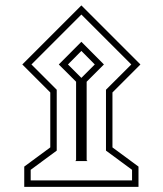

<svg xmlns="http://www.w3.org/2000/svg" viewBox="-20 -644 616 727"><path d="M64.5 -399.9 288.1 -623.5 511.7 -399.9 405.8 -293.9V-85.9L504.4 -13.2V63.5H71.8V-13.2L170.4 -85.9V-293.9ZM99.1 -399.9 194.8 -304.2V-73.7L96.2 -1V39.1H480V-1L381.3 -73.7V-304.2L477.1 -399.9L288.1 -588.9ZM264.6 -34.2 268.1 -37.1V-334.5L202.6 -399.9L288.1 -485.8L373.5 -399.9L308.1 -334.5V-37.1L311.5 -34.2ZM237.3 -399.9 288.1 -349.1 338.9 -399.9 288.1 -451.2Z"/></svg>

Font: Vazir Thin
Style: Thin
Weight: 100
Designer: Saber Rastikerdar
Foundry: Saber Rastikerdar
Version: Version 30.0.0